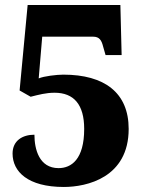

<svg xmlns="http://www.w3.org/2000/svg" viewBox="-20 -734 571 764"><path d="M234 10C325 10 492 -27 492 -221C492 -365 396 -437 232 -437C206 -437 154 -431 134 -422L148 -588H351C375 -588 384 -574 390 -550L400 -515H464L459 -714H90L58 -374L102 -349C134 -357 163 -365 197 -365C274 -365 315 -318 315 -221C315 -100 264 -65 213 -65C136 -65 117 -140 117 -198C69 -198 30 -174 30 -123C30 -51 91 10 234 10Z"/></svg>

Font: Noto Serif Ethiopic SemiCondensed Black
Style: Regular
Weight: 900
Width: 4
Designer: Monotype Design Team
Foundry: Monotype Imaging Inc.
Version: Version 2.102